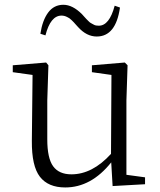

<svg xmlns="http://www.w3.org/2000/svg" viewBox="-20 -782 680 815"><path d="M466.8 -757.8 489.3 -750Q471.7 -627 390.6 -627Q347.7 -627 311.5 -667Q308.6 -669.9 302.2 -677.2Q295.9 -684.6 293 -687.5Q290 -690.4 284.2 -696.3Q278.3 -702.1 274.4 -704.6Q270.5 -707 264.6 -710Q258.8 -712.9 252.9 -714.4Q247.1 -715.8 241.2 -715.8Q194.3 -715.8 172.9 -631.8L151.4 -638.7Q160.2 -696.3 184.6 -729Q209 -761.7 249 -761.7Q288.1 -761.7 328.1 -721.7Q329.1 -720.7 336.9 -711.9Q344.7 -703.1 346.7 -701.2Q348.6 -699.2 355.5 -692.4Q362.3 -685.5 365.7 -684.1Q369.1 -682.6 375.5 -678.7Q381.8 -674.8 387.7 -673.8Q393.6 -672.9 399.4 -672.9Q444.3 -672.9 466.8 -757.8ZM516.6 -40 595.7 -29.3V0L458 7.8L452.1 -92.8Q367.2 13.7 256.8 13.7Q184.6 13.7 149.4 -31.7Q114.3 -77.1 115.2 -183.6L118.2 -463.9L34.2 -475.6V-504.9L175.8 -516.6L185.5 -504.9L180.7 -355.5V-190.4Q180.7 -110.4 205.6 -76.2Q230.5 -42 283.2 -42Q372.1 -42 451.2 -128.9L453.1 -463.9L370.1 -475.6V-504.9L509.8 -516.6L521.5 -504.9L516.6 -355.5Z"/></svg>

Font: GenYoMin TW TTF Light
Style: Regular
Weight: 300
Version: Version 1.300